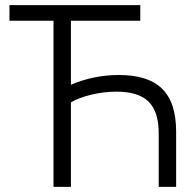

<svg xmlns="http://www.w3.org/2000/svg" viewBox="-20 -730 759 750"><path d="M189 0H257V-330C297 -354 369 -372 434 -372C551 -372 600 -321 600 -208V0H668V-216C668 -370 594 -437 444 -437C376 -437 313 -423 257 -399V-649H528V-710H17V-649H189Z"/></svg>

Font: FIGSv2-sans-serif
Style: Regular
Weight: 400
Designer: Matt McInerney, Pablo Impallari, Rodrigo Fuenzalida,Mirko Velimirovic
Foundry: Matt McInerney, Pablo Impallari, Rodrigo Fuenzalida
Version: Version 4.021;hotconv 1.0.109;makeotfexe 2.5.65596